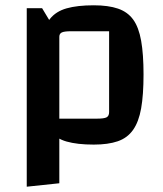

<svg xmlns="http://www.w3.org/2000/svg" viewBox="-20 -531 615 725"><path d="M334 15Q272 15 231.5 3.5Q191 -8 168.5 -37.5Q146 -67 137 -118.5Q128 -170 128 -250Q128 -329 137 -380Q146 -431 168.5 -459.5Q191 -488 231.5 -499.5Q272 -511 334 -511Q389 -511 425.5 -498.5Q462 -486 483 -457Q504 -428 513 -377Q522 -326 522 -250Q522 -173 513 -122Q504 -71 482.5 -40.5Q461 -10 424.5 2.5Q388 15 334 15ZM204 -83H347Q373 -83 382.5 -88Q392 -93 392 -108V-413H248Q223 -413 213.5 -408.5Q204 -404 204 -392ZM81 174V-500H139L204 -392V161Z"/></svg>

Font: Changa ExtraLight Medium
Style: Regular
Weight: 500
Version: Version 3.002; ttfautohint (v1.8.2)